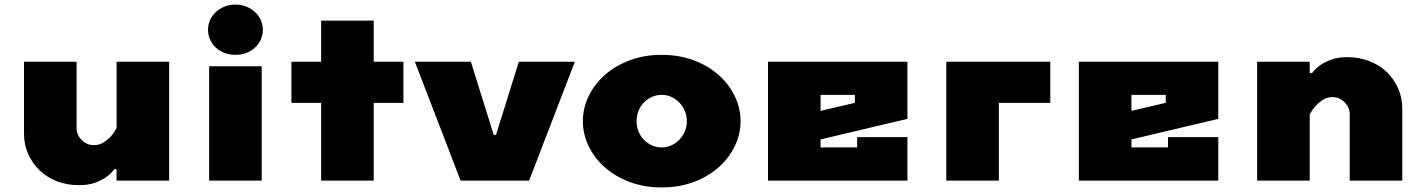

<svg xmlns="http://www.w3.org/2000/svg" viewBox="-20 -790 6235 840"><path d="M85 -520H315V-230Q315 -200 337.5 -177.5Q360 -155 390 -155Q414 -155 432.5 -166.5Q451 -178 464 -192Q479 -209 490 -230V-520H720V0H490V-50H480Q466 -30 444 -15Q425 -1 396 9.5Q367 20 325 20Q272 20 228 2.5Q184 -15 152.5 -45.5Q121 -76 103 -117Q85 -158 85 -205Z M1125 0H895V-500H1125ZM1130 -660Q1130 -637 1121 -617Q1112 -597 1096 -582Q1080 -567 1058 -558.5Q1036 -550 1010 -550Q984 -550 962 -558.5Q940 -567 924 -582Q908 -597 899 -617Q890 -637 890 -660Q890 -682 899 -702Q908 -722 924 -737Q940 -752 962 -761Q984 -770 1010 -770Q1036 -770 1058 -761Q1080 -752 1096 -737Q1112 -722 1121 -702Q1130 -682 1130 -660Z M1385 -700H1615V-520H1745V-340H1615V0H1385V-340H1255V-520H1385Z M1995 0 1795 -520H2040L2140 -200H2150L2250 -520H2495L2295 0Z M2875 -375Q2852 -375 2832 -366Q2812 -357 2797 -341.5Q2782 -326 2773.5 -305Q2765 -284 2765 -260Q2765 -236 2773.5 -215Q2782 -194 2797 -178.5Q2812 -163 2832 -154Q2852 -145 2875 -145Q2897 -145 2917 -154Q2937 -163 2952 -178.5Q2967 -194 2976 -215Q2985 -236 2985 -260Q2985 -284 2976 -305Q2967 -326 2952 -341.5Q2937 -357 2917 -366Q2897 -375 2875 -375ZM2875 -550Q2952 -550 3015.5 -526Q3079 -502 3124.5 -461.5Q3170 -421 3195 -368.5Q3220 -316 3220 -260Q3220 -204 3195 -151.5Q3170 -99 3124.5 -58.5Q3079 -18 3015.5 6Q2952 30 2875 30Q2798 30 2734.5 6Q2671 -18 2625.5 -58.5Q2580 -99 2555 -151.5Q2530 -204 2530 -260Q2530 -316 2555 -368.5Q2580 -421 2625.5 -461.5Q2671 -502 2734.5 -526Q2798 -550 2875 -550Z M3720 -375H3570V-305L3720 -340ZM3950 0H3340V-520H3950V-270L3570 -180V-145H3730V-190H3950Z M4575 -520V-340H4350V0H4120V-520Z M5080 -375H4930V-305L5080 -340ZM5310 0H4700V-520H5310V-270L4930 -180V-145H5090V-190H5310Z M6115 0H5885V-290Q5885 -320 5862.5 -342.5Q5840 -365 5810 -365Q5785 -365 5767 -353Q5749 -341 5736 -327Q5721 -310 5710 -290V0H5480V-520H5710V-470H5720Q5734 -489 5756 -505Q5775 -518 5804 -529Q5833 -540 5875 -540Q5927 -540 5971.5 -522.5Q6016 -505 6047.5 -474.5Q6079 -444 6097 -403Q6115 -362 6115 -315Z"/></svg>

Font: Imperial One
Style: Regular
Weight: 400
Designer: Jovanny Lemonad
Foundry: Jovanny Lemonad
Version: Version 1.000